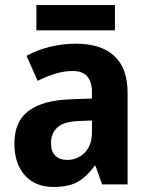

<svg xmlns="http://www.w3.org/2000/svg" viewBox="-20 -730 593 760"><path d="M281 -557Q380 -557 432.5 -508.5Q485 -460 485 -363V0H384L358 -74H355Q323 -30 287.5 -10Q252 10 191 10Q120 10 78.5 -36Q37 -82 37 -162Q37 -249 93 -291Q149 -333 259 -337L344 -340V-364Q344 -449 268 -449Q234 -449 199.5 -438.5Q165 -428 129 -410L85 -509Q126 -532 176.5 -544.5Q227 -557 281 -557ZM293 -251Q233 -249 207.5 -226Q182 -203 182 -164Q182 -129 199.5 -113Q217 -97 246 -97Q287 -97 315.5 -126Q344 -155 344 -207V-253ZM435 -710V-610H124V-710Z"/></svg>

Font: Noto Sans Ethiopic SemiCondensed
Style: Bold
Weight: 700
Width: 4
Designer: Monotype Design Team
Foundry: Monotype Imaging Inc.
Version: Version 2.102; ttfautohint (v1.8.4.7-5d5b)